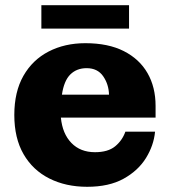

<svg xmlns="http://www.w3.org/2000/svg" viewBox="-20 -706 667 738"><path d="M139 -596V-686H476V-596ZM315 12Q233 12 169.5 -20Q106 -52 70.5 -113.5Q35 -175 35 -264Q35 -353 70 -414.5Q105 -476 167 -508Q229 -540 308 -540Q396 -540 456 -509.5Q516 -479 547 -425Q578 -371 578 -299V-254H214Q220 -192 254.5 -156.5Q289 -121 345 -121Q395 -121 422.5 -143.5Q450 -166 462 -200H576Q571 -147 541 -98.5Q511 -50 455 -19Q399 12 315 12ZM399 -342Q398 -382 376.5 -413Q355 -444 313 -444Q275 -444 250.5 -420Q226 -396 218 -342Z"/></svg>

Font: Montagu Slab 16pt
Style: Bold
Weight: 700
Designer: Florian Karsten
Foundry: Florian Karsten
Version: Version 1.000; ttfautohint (v1.8.3)